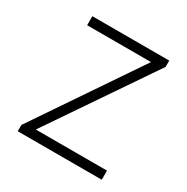

<svg xmlns="http://www.w3.org/2000/svg" viewBox="-152 -794 905 927"><g transform="rotate(30 300.0 -330.5)"><path d="M67.9 0V-35.2L458 -610.8H102.1V-661.1H530.8V-626L139.2 -50.8H536.1V0Z"/></g></svg>

Font: Office Code Pro D Light
Style: Regular
Weight: 300
Designer: Nathan Rutzky & Paul D. Hunt
Foundry: Adobe Systems Incorporated
Version: Version 1.004;PS 001.004;hotconv 1.0.70;makeotf.lib2.5.58329